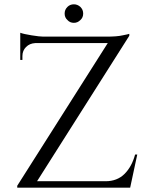

<svg xmlns="http://www.w3.org/2000/svg" viewBox="-20 -871 691 891"><path d="M353 -778C362 -786 366 -796 366 -808C366 -820 362 -830 353 -839C344 -847 334 -851 323 -851C311 -851 301 -847 293 -839C284 -830 280 -820 280 -808C280 -796 284 -786 293 -778C301 -769 311 -765 323 -765C334 -765 344 -769 353 -778ZM617 -154C617 -154 607 -154 607 -154C607 -154 607 -154 607 -154C597 -117 581 -87 558 -64C535 -41 505 -30 470 -30C470 -30 152 -30 152 -30C152 -30 580 -705 580 -705C580 -705 580 -714 580 -714C580 -714 580 -714 580 -714C577 -713 566 -710 549 -707C532 -703 507 -701 474 -701C474 -701 196 -701 196 -701C196 -701 196 -701 196 -701C196 -701 191 -701 181 -701C170 -701 152 -703 127 -707C102 -711 84 -715 74 -719C74 -719 74 -593 74 -593C74 -593 84 -593 84 -593C84 -593 84 -611 84 -611C84 -611 84 -611 84 -611C84 -628 90 -642 101 -653C112 -664 126 -670 143 -671C143 -671 480 -671 480 -671C480 -671 60 -9 60 -9C60 -9 60 0 60 0C60 0 584 0 584 0C584 0 617 -154 617 -154Z"/></svg>

Font: Cinzel Utterance
Style: Regular
Weight: 500
Designer: Natanael Gama
Foundry: ""
Version: ""